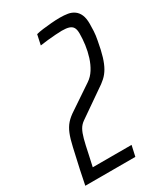

<svg xmlns="http://www.w3.org/2000/svg" viewBox="-199 -770 726 844"><g transform="rotate(-30 163.5 -348.0)"><path d="M-23 0 -8 -73Q6 -135 14.5 -173.5Q23 -212 33 -236.5Q43 -261 58 -278Q73 -295 98 -311L214 -389Q235 -403 249.5 -426Q264 -449 273 -477.5Q282 -506 286 -535.5Q290 -565 290 -592Q290 -612 284 -622.5Q278 -633 264.5 -637.5Q251 -642 228 -642Q215 -642 195.5 -640.5Q176 -639 155.5 -637Q135 -635 116 -632L127 -683Q142 -687 162 -689.5Q182 -692 205.5 -694Q229 -696 249 -696Q271 -696 289 -693Q307 -690 321 -680Q335 -670 342.5 -652.5Q350 -635 350 -607Q350 -591 349 -570.5Q348 -550 343 -525Q335 -480 326 -450.5Q317 -421 305.5 -401Q294 -381 278 -366.5Q262 -352 240 -338L116 -252Q100 -241 91 -225Q82 -209 75 -183Q68 -157 59 -113L46 -54H243L231 0Z"/></g></svg>

Font: Saira UltraCondensed
Style: Italic
Weight: 400
Width: 1
Italic angle: -12°
Designer: Hector Gatti with collaboration of the Omnibus-Type team
Foundry: Omnibus-Type
Version: Version 1.101